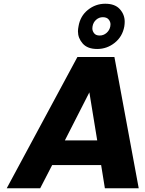

<svg xmlns="http://www.w3.org/2000/svg" viewBox="-20 -1007 777 1027"><path d="M645 -866Q635 -811 593.5 -778Q552 -745 500 -745Q448 -745 422.5 -774Q397 -803 397 -839Q397 -852 400 -866Q409 -921 450 -954Q491 -987 543 -987Q595 -987 621 -958Q647 -929 647 -891Q647 -879 645 -866ZM570 -866Q571 -872 571 -877Q571 -891 561 -903Q551 -915 530 -915Q510 -915 494.5 -901.5Q479 -888 475 -866Q474 -860 474 -855Q474 -841 483.5 -829Q493 -817 513 -817Q534 -817 550 -831Q566 -845 570 -866ZM521 -124H259L195 0H16L394 -702H592L722 0H541ZM500 -256 458 -513 327 -256Z"/></svg>

Font: Fz Poppins
Style: Bold Italic
Weight: 700
Italic angle: -10°
Designer: Ninad Kale (Devanagari), Jonny Pinhorn (Latin)
Foundry: Indian Type Foundry
Version: Vit hóa bi Vntype.Com & FontZin.Com